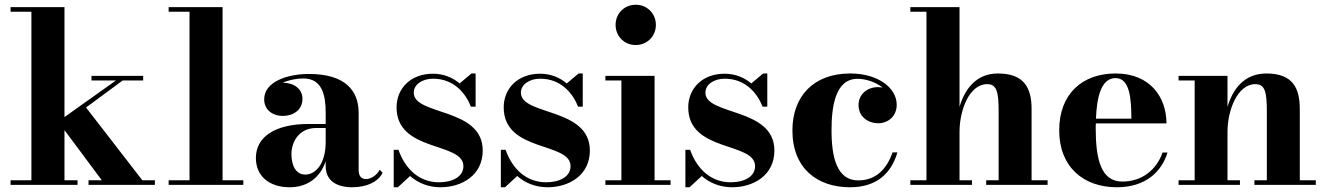

<svg xmlns="http://www.w3.org/2000/svg" viewBox="-20 -780 5595 810"><path d="M24.5 -19.5V0H307V-19.5H252V-231L409.5 -19.5H353.5V0H633.5V-19.5H580.5L343 -326.5L497.5 -440.5H584V-460H366V-440.5H469L252 -286V-750H24.5V-730.5H112.5V-19.5Z M691.5 -19.5V0H1006.5V-19.5H919V-750H691.5V-730.5H779.5V-19.5Z M1282 -257C1140 -257 1059.5 -202.5 1059.5 -113.5C1059.5 -37.5 1115.5 10 1202 10C1277 10 1331 -31 1354 -99.5V-79C1354 -16.5 1401.5 10 1466 10C1527 10 1575 -12.5 1594 -51L1582 -64C1568 -37.5 1541.5 -24.5 1525 -24.5C1500 -24.5 1493 -42 1493 -64V-304.5C1493 -398 1436 -468 1283.5 -468C1192.5 -468 1094.5 -435.5 1094.5 -361C1094.5 -317.5 1128.5 -291 1174 -291C1216.5 -291 1256 -315.5 1256 -363C1256 -407 1217.5 -431 1174 -431C1173.5 -431 1173.5 -431 1173 -431C1200.5 -443.5 1233.5 -449 1260 -449C1340 -449 1354 -376.5 1354 -304.5V-257ZM1268 -43.5C1228 -43.5 1209.5 -82 1209.5 -129.5C1209.5 -179 1239 -240 1314.5 -240H1354V-182C1354 -86.5 1310 -43.5 1268 -43.5Z M1658.5 10 1710 -37.5C1744 -7.5 1788 10 1838.5 10C1929 10 2016.5 -41 2016.5 -145C2016.5 -327.5 1725.5 -291.5 1725.5 -389C1725.5 -424 1762 -448 1807 -448C1893 -448 1944 -388.5 1966.5 -330H1986.5V-470H1969L1919 -428C1890 -452.5 1852 -469 1806.5 -469C1711.5 -469 1653 -406 1653 -327C1653 -136.5 1935 -182.5 1935 -79C1935 -35 1890 -11 1832 -11C1752 -11 1691 -63 1661 -148H1641V10Z M2110.5 10 2162 -37.5C2196 -7.5 2240 10 2290.5 10C2381 10 2468.5 -41 2468.5 -145C2468.5 -327.5 2177.5 -291.5 2177.5 -389C2177.5 -424 2214 -448 2259 -448C2345 -448 2396 -388.5 2418.5 -330H2438.5V-470H2421L2371 -428C2342 -452.5 2304 -469 2258.5 -469C2163.5 -469 2105 -406 2105 -327C2105 -136.5 2387 -182.5 2387 -79C2387 -35 2342 -11 2284 -11C2204 -11 2143 -63 2113 -148H2093V10Z M2577 -675C2577 -627 2614 -590 2662 -590C2710 -590 2747 -627 2747 -675C2747 -723 2710 -760 2662 -760C2614 -760 2577 -723 2577 -675ZM2534 -19.5V0H2809V-19.5H2741.5V-460H2534V-440.5H2601.5V-19.5Z M2889 10 2940.5 -37.5C2974.5 -7.5 3018.5 10 3069 10C3159.5 10 3247 -41 3247 -145C3247 -327.5 2956 -291.5 2956 -389C2956 -424 2992.5 -448 3037.5 -448C3123.5 -448 3174.5 -388.5 3197 -330H3217V-470H3199.5L3149.5 -428C3120.5 -452.5 3082.5 -469 3037 -469C2942 -469 2883.5 -406 2883.5 -327C2883.5 -136.5 3165.5 -182.5 3165.5 -79C3165.5 -35 3120.5 -11 3062.5 -11C2982.5 -11 2921.5 -63 2891.5 -148H2871.5V10Z M3766 -137H3745.5C3721.5 -69 3677.5 -19 3600.5 -19C3511 -19 3488 -115.5 3488 -230C3488 -324 3501.5 -447.5 3597.5 -447.5C3633 -447.5 3674 -434 3703.5 -410.5C3697 -411.5 3690.5 -412.5 3684 -412.5C3641 -412.5 3602 -384.5 3602 -337C3602 -284.5 3646.5 -260 3684 -260C3727 -260 3763 -289.5 3763 -338C3763 -409.5 3684 -470 3567 -470C3411 -470 3323 -372.5 3323 -230C3323 -67.5 3430 10 3566 10C3679.5 10 3740 -49.5 3766 -137Z M3820.5 -19.5V0H4080.5V-19.5H4028V-223.5C4028 -315 4069 -425 4144.5 -425C4186 -425 4193 -391 4193 -307V-19.5H4140.5V0H4399.5V-19.5H4332V-319.5C4332 -406.5 4303 -470 4190 -470C4097 -470 4049.5 -402.5 4028 -329V-750H3820.5V-730.5H3888.5V-19.5Z M4905.5 -136.5H4884.5C4859.5 -65 4799.5 -14 4714.5 -14C4623.5 -14 4602.5 -111 4602.5 -240C4602.5 -246.5 4602.5 -253 4603 -259.5H4901C4901 -368.5 4833.5 -470 4686.5 -470C4547 -470 4448.5 -385 4448.5 -230C4448.5 -75 4552 10 4691 10C4811 10 4879.5 -53 4905.5 -136.5ZM4686.5 -450.5C4748 -450.5 4752.5 -359 4753 -279.5H4603.5C4607.5 -375.5 4627 -450.5 4686.5 -450.5Z M4952 -19.5V0H5211V-19.5H5158.5V-223.5C5158.5 -315 5200.5 -425 5276 -425C5317.5 -425 5324.5 -391 5324.5 -307V-19.5H5272V0H5531V-19.5H5463.5V-319.5C5463.5 -406.5 5435.5 -470 5322.5 -470C5228 -470 5180 -402.5 5158.5 -329V-460H4952V-440.5H5020V-19.5Z"/></svg>

Font: Bodoni* 11pt
Style: Bold
Weight: 700
Version: Version 2.3